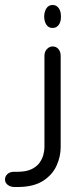

<svg xmlns="http://www.w3.org/2000/svg" viewBox="-115 -574 318 769"><path d="M96 -462Q80 -462 71.5 -474Q63 -486 62 -505V-510Q63 -529 71.5 -541.5Q80 -554 96 -554Q111 -554 120 -541.5Q129 -529 129 -510V-505Q129 -486 120 -474Q111 -462 96 -462ZM-40 175H-57Q-73 175 -84 166.5Q-95 158 -95 145Q-95 132 -85 123Q-75 114 -59 114H-45Q-10 114 11.5 103.5Q33 93 44 77Q55 61 59 44.5Q63 28 63 16V-350Q63 -367 73 -377.5Q83 -388 96 -388Q110 -388 119 -377.5Q128 -367 128 -350V16Q128 53 111.5 89.5Q95 126 58 150Q21 174 -40 175Z"/></svg>

Font: Beiruti
Style: Regular
Weight: 400
Version: Version 1.00